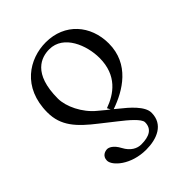

<svg xmlns="http://www.w3.org/2000/svg" viewBox="-195 -542 880 880"><g transform="rotate(-45 245.0 -102.0)"><path d="M260 -2C349 -33 457 -97 457 -231C457 -348 379 -439 256 -439C150 -439 34 -369 34 -206C34 -119 83 -67 164 -4L235 52C271 80 319 120 319 142C319 185 287 202 235 202C209 202 180 188 160 150C141 114 119 106 109 106C95 106 71 114 71 143C71 176 135 235 234 235C304 235 371 208 371 132C371 90 316 43 278 13ZM232 -24 202 -49C147 -93 113 -166 113 -217C113 -380 194 -405 245 -405C338 -405 380 -295 380 -214C380 -100 308 -51 241 -27L249 -11Z"/></g></svg>

Font: Libertinus Sans
Style: Regular
Weight: 400
Designer: Philipp H. Poll, Khaled Hosny
Foundry: Caleb Maclennan
Version: Version 7.050;RELEASE